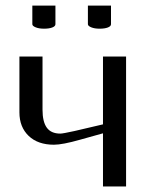

<svg xmlns="http://www.w3.org/2000/svg" viewBox="-20 -670 540 690"><path d="M295.9 -649.9H378.9V-583Q378.9 -575.7 367.7 -571.3Q356.4 -566.9 337.9 -566.9Q319.8 -566.9 307.9 -571.8Q295.9 -576.7 295.9 -583ZM96.2 -649.9H179.2V-583Q179.2 -575.7 168 -571.3Q156.7 -566.9 138.2 -566.9Q120.1 -566.9 108.2 -571.8Q96.2 -576.7 96.2 -583ZM433.1 -466.8V0H350.1V-190.9L268.1 -168Q204.6 -149.9 173.8 -149.9Q116.2 -149.9 83 -181.6Q49.8 -213.4 49.8 -266.1V-466.8H132.8V-275.9Q132.8 -232.4 148.2 -211.2Q163.6 -189.9 196.8 -189.9Q206.1 -189.9 248 -199.2L350.1 -223.1V-466.8Z"/></svg>

Font: Resagokr
Style: Regular
Weight: 500
Designer: gluk
Foundry: gluk
Version: Version 0.95